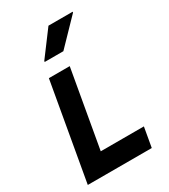

<svg xmlns="http://www.w3.org/2000/svg" viewBox="-239 -1118 1078 1228"><g transform="rotate(-30 300.0 -504.0)"><path d="M35 0 161 -716H315L214.5 -145H533L507.5 0ZM189.5 -819 190.5 -826 326.5 -1008H505.5L504 -1001.5L327.5 -819Z"/></g></svg>

Font: Google Sans Code
Style: Italic
Weight: 400
Italic angle: -10°
Monospace: yes
Designer: Google Sans Code Authors
Foundry: Google LLC
Version: Version 6.000